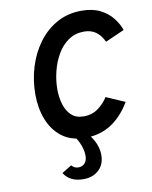

<svg xmlns="http://www.w3.org/2000/svg" viewBox="-101 -786 873 1103"><g transform="rotate(-10 335.5 -234.5)"><path d="M348.5 11.5Q266 11.5 212.5 -29Q159 -69.5 133 -136.5Q107 -203.5 107 -282.5Q107 -365.5 130.5 -442.5Q154 -519.5 198.8 -580Q243.5 -640.5 307.2 -676Q371 -711.5 451.5 -711.5Q515.5 -711.5 559.8 -689Q604 -666.5 631.2 -631.8Q658.5 -597 671 -560.5L560 -511.5Q542 -550 514 -570.5Q486 -591 445 -591Q393 -591 354 -564.2Q315 -537.5 289 -493Q263 -448.5 249.8 -395.5Q236.5 -342.5 236.5 -290.5Q236.5 -244 248.8 -203Q261 -162 288 -136.8Q315 -111.5 359 -111.5Q410 -111.5 445.8 -138.8Q481.5 -166 501.5 -199L610.5 -151.5Q563 -71.5 498 -30Q433 11.5 348.5 11.5ZM295.5 243.5Q217 243.5 182 188L239 153Q247 163 257.2 167.5Q267.5 172 278.5 172Q302 172 316 156Q330 140 330 112.5Q330 83.5 317.5 50.2Q305 17 285.5 -7.5H365Q391.5 22.5 405.8 56.2Q420 90 420 124Q420 179.5 385.2 211.5Q350.5 243.5 295.5 243.5Z"/></g></svg>

Font: Overpass
Style: Bold Italic
Weight: 700
Italic angle: -10°
Designer: Delve Withrington, Dave Bailey, Thomas Jockin
Foundry: Delve Fonts LLC
Version: Version 4.000; ttfautohint (v1.8.3)